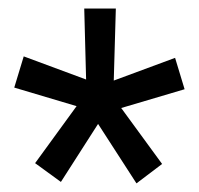

<svg xmlns="http://www.w3.org/2000/svg" viewBox="-20 -731 471 454"><path d="M161.1 -480 13.7 -523.9 36.1 -597.7 183.6 -543 179.2 -710.9H253.9L249 -540.5L394 -594.2L416.5 -520L266.6 -475.6L363.3 -343.3L302.7 -297.4L211.9 -438L124 -300.8L63 -345.2Z"/></svg>

Font: MAUL
Style: Regular
Weight: 400
Designer: MAUL
Version: Version 1.0; 2020; ttfautohint (v1.8.3)